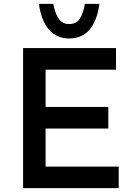

<svg xmlns="http://www.w3.org/2000/svg" viewBox="-20 -978 698 998"><path d="M100 -728H583V-616H217V-422H543V-310H217V-112H597V0H100ZM340 -778Q274 -778 234.5 -824Q195 -870 182 -958H257Q265 -912 284 -882.5Q303 -853 340 -853Q378 -853 396 -882.5Q414 -912 421 -958H497Q471 -778 340 -778Z"/></svg>

Font: Synthetic SemiBold
Style: Regular
Weight: 600
Designer: Santiago Orozco
Foundry: Typemade
Version: Version 2.000; ttfautohint (v1.8.4.7-5d5b)